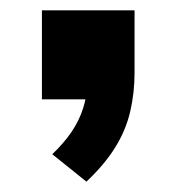

<svg xmlns="http://www.w3.org/2000/svg" viewBox="-20 -192 341 371"><path d="M147 159 81 106Q104 84 118.5 62.5Q133 41 140.5 17.5Q148 -6 149 -32L182 0H61V-172H240V-52Q240 -12 231.5 24Q223 60 202.5 93Q182 126 147 159Z"/></svg>

Font: Nunito Sans 10pt SemiExpanded ExtraBold
Style: Regular
Weight: 800
Width: 6
Designer: Vernon Adams
Foundry: Vernon Adams
Version: Version 3.101;gftools[0.9.27]